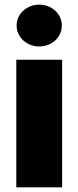

<svg xmlns="http://www.w3.org/2000/svg" viewBox="-20 -801 335 821"><path d="M245.7 -545.5V0H49.7V-545.5ZM51.1 -691.8Q51.1 -711.6 59.1 -728Q67.1 -744.3 80.6 -756.2Q94.1 -768.1 111.5 -774.7Q128.9 -781.2 147.7 -781.2Q166.9 -781.2 184.3 -774.7Q201.7 -768.1 215 -756.4Q228.3 -744.7 236.3 -728.2Q244.3 -711.6 244.3 -691.8Q244.3 -671.9 236.3 -655.4Q228.3 -638.8 215 -627.1Q201.7 -615.4 184.3 -608.8Q166.9 -602.3 147.7 -602.3Q128.9 -602.3 111.5 -608.8Q94.1 -615.4 80.6 -627.3Q67.1 -639.2 59.1 -655.7Q51.1 -672.2 51.1 -691.8Z"/></svg>

Font: Inter P Black
Style: Regular
Weight: 900
Designer: Rasmus Andersson
Foundry: rsms
Version: Version 3.018;git-588b23468